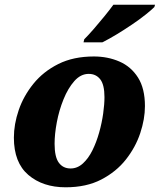

<svg xmlns="http://www.w3.org/2000/svg" viewBox="-20 -786 679 816"><path d="M259 10Q162 10 100.5 -42.5Q39 -95 39 -201Q39 -258 59.5 -318Q80 -378 122 -430Q164 -482 228 -514Q292 -546 379 -546Q438 -546 487.5 -524.5Q537 -503 566.5 -456.5Q596 -410 596 -335Q596 -280 576 -220Q556 -160 515 -108Q474 -56 410.5 -23Q347 10 259 10ZM280 -70Q309 -70 332.5 -91.5Q356 -113 373 -147.5Q390 -182 401.5 -223Q413 -264 418.5 -303.5Q424 -343 424 -373Q424 -426 406 -449Q388 -472 357 -472Q323 -472 296 -441.5Q269 -411 250 -364Q231 -317 221.5 -266.5Q212 -216 212 -175Q212 -119 230 -94.5Q248 -70 280 -70ZM335 -606 338 -619Q357 -638 379.5 -664Q402 -690 424 -717Q446 -744 462 -766H639L636 -756Q624 -744 599 -724Q574 -704 541.5 -682Q509 -660 476 -640Q443 -620 415 -606Z"/></svg>

Font: Noto Serif ExtraBold
Style: Italic
Weight: 800
Italic angle: -12°
Designer: Monotype Design Team
Foundry: Monotype Imaging Inc.
Version: Version 2.013